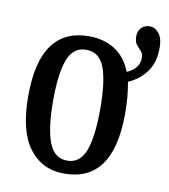

<svg xmlns="http://www.w3.org/2000/svg" viewBox="-75 -692 673 766"><g transform="rotate(10 262.0 -309.0)"><path d="M236 10Q146 10 93.5 -59Q41 -128 41 -269Q41 -410 91 -478.5Q141 -547 239 -547Q300 -547 344.5 -518.5Q389 -490 411 -433Q434 -443 447.5 -459Q461 -475 461 -498Q461 -515 452 -524.5Q443 -534 433.5 -545.5Q424 -557 424 -579Q424 -601 437 -614.5Q450 -628 470 -628Q493 -628 508.5 -608Q524 -588 524 -551Q524 -489 495 -451Q466 -413 423 -395Q428 -369 431 -337.5Q434 -306 434 -269Q434 -128 384 -59Q334 10 236 10ZM238 -43Q291 -43 312 -100.5Q333 -158 333 -269Q333 -380 312 -436Q291 -492 237 -492Q185 -492 163.5 -436Q142 -380 142 -269Q142 -158 164 -100.5Q186 -43 238 -43Z"/></g></svg>

Font: Noto Serif ExtraCondensed Medium
Style: Regular
Weight: 500
Width: 2
Designer: Monotype Design Team
Foundry: Monotype Imaging Inc.
Version: Version 2.015